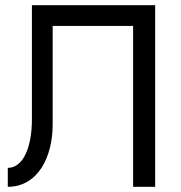

<svg xmlns="http://www.w3.org/2000/svg" viewBox="-20 -720 698 740"><path d="M578 -700H103V-260C103 -154 70 -73 10 -73V0C124 0 183 -112 183 -240V-620H493V0H578Z"/></svg>

Font: Jost
Style: Regular
Weight: 400
Version: Version 3.710